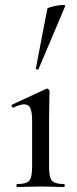

<svg xmlns="http://www.w3.org/2000/svg" viewBox="-20 -751 310 771"><path d="M49 -12Q86 -12 97.5 -25.5Q109 -39 109 -81V-266Q109 -301 102 -316.5Q95 -332 77 -332Q61 -332 34 -319H33Q29 -319 27 -324.5Q25 -330 29 -331L165 -394L169 -395Q172 -395 175.5 -392Q179 -389 179 -385Q179 -378 178 -345Q177 -312 177 -267V-81Q177 -39 188.5 -25.5Q200 -12 237 -12Q240 -12 240 -6Q240 0 237 0Q213 0 198 -1L143 -2L88 -1Q73 0 49 0Q46 0 46 -6Q46 -12 49 -12ZM131 -472Q128 -472 125.5 -473.5Q123 -475 124 -476L170 -716Q171 -720 194 -725.5Q217 -731 232 -731Q243 -731 242 -727L135 -474Q135 -472 131 -472Z"/></svg>

Font: Cormorant Garamond Medium
Style: Regular
Weight: 500
Designer: Christian Thalmann (Catharsis Fonts)
Foundry: Catharsis Fonts
Version: Version 4.000